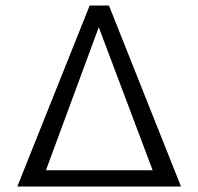

<svg xmlns="http://www.w3.org/2000/svg" viewBox="-20 -678 721 698"><path d="M638 0H43L306 -658H376ZM535 -59 339 -579 147 -59Z"/></svg>

Font: Ysabeau Infant
Style: Regular
Weight: 400
Designer: Christian Thalmann (Catharsis Fonts)
Version: Version 0.003